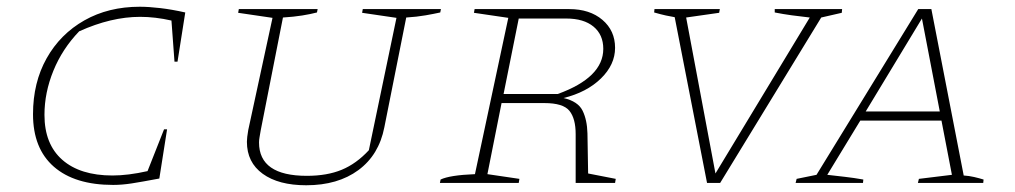

<svg xmlns="http://www.w3.org/2000/svg" viewBox="-20 -543 3014 570"><path d="M316 6Q202 6 140 -48Q78 -102 78 -204Q78 -298 118.5 -370Q159 -442 230.5 -482.5Q302 -523 395 -523Q421 -523 455.5 -519Q490 -515 530 -506L507 -360H498L489 -482Q441 -493 396 -493Q310 -493 215 -450Q165 -398 138.5 -333Q112 -268 112 -202Q112 -115 165 -68.5Q218 -22 314 -22Q360 -22 418 -35L467 -159H476L453 -13Q400 -3 371 1.5Q342 6 316 6Z M889 7Q807 7 760 -27Q713 -61 713 -122Q713 -134 717 -157L789 -490L687 -505L689 -516H923L921 -506Q902 -501 877 -497Q852 -493 820 -491L754 -156Q752 -144 750.5 -135.5Q749 -127 749 -120Q749 -21 891 -21Q951 -21 994.5 -39Q1038 -57 1075 -97L1157 -490L1055 -505L1057 -516H1289L1287 -506Q1269 -502 1243.5 -497.5Q1218 -493 1186 -491L1121 -165Q1105 -83 1044 -38Q983 7 889 7Z M1286 0 1288 -10Q1315 -23 1390 -26L1489 -490L1387 -505L1389 -516H1670Q1731 -516 1768.5 -484Q1806 -452 1806 -401Q1806 -351 1764 -310Q1722 -269 1653 -252Q1696 -242 1709.5 -214.5Q1723 -187 1724 -147L1726 -28L1808 -12L1806 0H1689V-145Q1689 -191 1670.5 -214Q1652 -237 1596 -237H1469L1427 -26L1522 -12L1520 0ZM1661 -488H1520L1475 -264H1636Q1771 -313 1771 -398Q1771 -440 1742 -464Q1713 -488 1661 -488Z M2079 0 1983 -492Q1971 -494 1957 -497Q1943 -500 1922 -506L1923 -516H2117L2115 -505L2017 -491L2104 -28L2384 -491Q2357 -494 2331 -497.5Q2305 -501 2280 -506V-516H2480L2479 -505L2418 -491L2118 0Z M2841 -22Q2857 -21 2872 -17.5Q2887 -14 2900 -10L2899 0H2705L2708 -12L2806 -24L2775 -185H2534L2436 -24Q2462 -21 2488.5 -18Q2515 -15 2543 -10L2542 0H2342L2345 -12L2404 -24L2706 -516H2745ZM2550 -212H2770L2717 -488Z"/></svg>

Font: Piazzolla SC Thin
Style: Italic
Weight: 100
Italic angle: -11.3°
Designer: Juan Pablo del Peral
Foundry: Huerta Tipografica
Version: Version 1.330